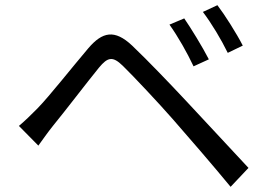

<svg xmlns="http://www.w3.org/2000/svg" viewBox="-20 -749 1040 741"><path d="M691 -678 634 -654C667 -608 702 -546 727 -493L786 -520C762 -567 716 -642 691 -678ZM819 -729 763 -703C797 -658 833 -598 859 -545L917 -573C893 -620 846 -694 819 -729ZM53 -263 128 -187C143 -208 165 -239 185 -264C231 -320 314 -429 362 -488C396 -529 415 -533 454 -495C496 -454 589 -355 647 -289C711 -216 799 -114 870 -28L939 -101C862 -183 762 -292 695 -363C636 -426 551 -515 490 -573C422 -637 375 -626 321 -563C258 -489 171 -378 124 -330C97 -303 79 -285 53 -263Z"/></svg>

Font: Noto Sans Mono CJK SC
Style: Regular
Weight: 400
Designer: Ryoko NISHIZUKA 西塚涼子 (kana, bopomofo & ideographs); Paul D. Hunt (Latin, Greek & Cyrillic); Sandoll Communications 산돌커뮤니
Foundry: Adobe
Version: Version 2.004;hotconv 1.0.118;makeotfexe 2.5.65603